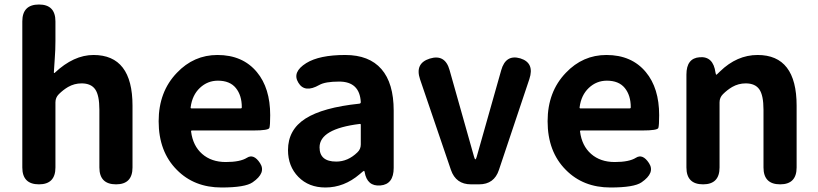

<svg xmlns="http://www.w3.org/2000/svg" viewBox="-20 -818 3628 852"><path d="M153 0Q79 0 79 -75V-723Q79 -798 153 -798Q226 -798 226 -723V-636Q226 -597 223 -558L219 -497Q219 -492 223 -495Q307 -574 395 -574Q568 -574 568 -349V-75Q568 0 495 0Q421 0 421 -75V-331Q421 -395 402.5 -421.5Q384 -448 342 -448Q310 -448 282 -432Q260 -419 241 -400Q226 -385 226 -364V-75Q226 0 153 0Z M963 14Q842 14 765 -64Q684 -145 684 -280Q684 -411 765 -495Q840 -574 945 -574Q1057 -574 1120 -498Q1179 -427 1179 -307Q1179 -262 1175.5 -250.5Q1172 -239 1104 -239H832Q827 -239 828 -234Q836 -171 877 -135Q918 -99 982 -99Q1046 -99 1076 -118Q1106 -137 1134 -94Q1162 -51 1101 -9Q1068 14 963 14ZM826 -342Q825 -337 830 -337H1048Q1053 -337 1053 -342Q1053 -395 1026.5 -427.5Q1000 -460 947 -460Q901 -460 867 -428Q833 -396 826 -342Z M1424 14Q1350 14 1304 -33Q1258 -80 1258 -152Q1258 -242 1335 -291.5Q1412 -341 1575 -358Q1581 -359 1581 -365Q1576 -456 1485 -456Q1423 -456 1397 -441Q1332 -404 1304 -451Q1275 -498 1339 -538Q1397 -574 1512 -574Q1618 -574 1672.5 -511.5Q1727 -449 1727 -327V-73Q1727 0 1668 5Q1609 10 1598 -55Q1597 -60 1595 -60Q1593 -60 1576 -45Q1507 14 1424 14ZM1472 -101Q1524 -101 1566 -142Q1581 -156 1581 -177V-264Q1581 -269 1576 -268Q1398 -246 1398 -164Q1398 -101 1472 -101Z M2070 0Q2003 0 1981 -64L1844 -466Q1820 -537 1887 -558Q1955 -579 1975 -507L2084 -121Q2087 -111 2089.5 -111Q2092 -111 2095 -121L2204 -506Q2224 -578 2289 -559Q2353 -539 2329 -467L2194 -64Q2173 0 2106 0Z M2689 14Q2568 14 2491 -64Q2410 -145 2410 -280Q2410 -411 2491 -495Q2566 -574 2671 -574Q2783 -574 2846 -498Q2905 -427 2905 -307Q2905 -262 2901.5 -250.5Q2898 -239 2830 -239H2558Q2553 -239 2554 -234Q2562 -171 2603 -135Q2644 -99 2708 -99Q2772 -99 2802 -118Q2832 -137 2860 -94Q2888 -51 2827 -9Q2794 14 2689 14ZM2552 -342Q2551 -337 2556 -337H2774Q2779 -337 2779 -342Q2779 -395 2752.5 -427.5Q2726 -460 2673 -460Q2627 -460 2593 -428Q2559 -396 2552 -342Z M3100 0Q3026 0 3026 -75V-487Q3026 -560 3085 -564Q3145 -569 3155 -496Q3157 -486 3158.5 -486Q3160 -486 3175 -501Q3250 -574 3342 -574Q3515 -574 3515 -349V-75Q3515 0 3442 0Q3368 0 3368 -75V-331Q3368 -395 3349.5 -421.5Q3331 -448 3289 -448Q3257 -448 3229 -432Q3207 -419 3188 -400Q3173 -385 3173 -364V-75Q3173 0 3100 0Z"/></svg>

Font: Resource Han Rounded JP
Style: Bold
Weight: 700
Designer: Cyano Hao (round all glyphs); Ryoko NISHIZUKA 西塚涼子 (kana, bopomofo & ideographs); Paul D. Hunt (Latin, Greek & Cyrillic)
Foundry: Cyano Hao
Version: 0.990